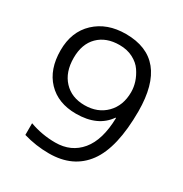

<svg xmlns="http://www.w3.org/2000/svg" viewBox="-173 -872 966 1014"><g transform="rotate(30 309.5 -365.0)"><path d="M110.4 -84Q185.5 -56.6 266.6 -56.6Q363.3 -56.6 420.4 -125.5Q477.5 -194.3 480.5 -329.1L477.5 -330.1Q418 -243.2 285.2 -243.2Q175.8 -243.2 111.8 -310.1Q47.9 -377 47.9 -493.2Q47.9 -606.4 119.1 -673.3Q190.4 -740.2 304.7 -740.2Q564.5 -740.2 565.4 -419.9Q565.4 -197.3 489.3 -93.8Q413.1 9.8 266.6 9.8Q186.5 9.8 110.4 -12.7ZM304.7 -672.9Q223.6 -672.9 175.8 -625.5Q127.9 -578.1 127.9 -493.2Q127.9 -406.2 175.3 -355.5Q222.7 -304.7 301.8 -304.7Q381.8 -304.7 431.6 -355Q481.4 -405.3 481.4 -487.3Q481.4 -517.6 471.7 -547.9Q461.9 -578.1 442.4 -606.9Q422.9 -635.7 387.2 -654.3Q351.6 -672.9 304.7 -672.9Z"/></g></svg>

Font: Mgen+ 1c regular
Style: Regular
Weight: 400
Designer: [Source Han Sans]
Ryoko NISHIZUKA  (kana & ideographs); Paul D. Hunt (Latin, Greek & Cyrillic); Wenlong ZHANG  (bopomofo
Version: Version 1.059.20150602